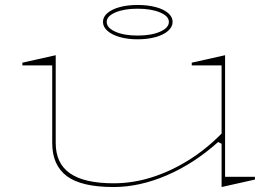

<svg xmlns="http://www.w3.org/2000/svg" viewBox="-20 -737 1095 772"><path d="M437 15Q307 15 248.5 -29Q190 -73 190 -162V-474H70V-485L204 -515V-162Q204 -80 261.5 -40Q319 0 437 0Q513 0 588.5 -23.5Q664 -47 736 -91.5Q808 -136 871 -200V-474H751V-485L885 -515V-26H1005V-15L871 15V-159L857 -166Q760 -79 650.5 -32Q541 15 437 15ZM533 -717Q574 -717 606 -708.5Q638 -700 656 -684.5Q674 -669 674 -649Q674 -629 656 -613Q638 -597 606 -588Q574 -579 533 -579Q493 -579 461.5 -588Q430 -597 412 -613Q394 -629 394 -649Q394 -669 412 -684.5Q430 -700 461.5 -708.5Q493 -717 533 -717ZM533 -702Q479 -702 444 -687Q409 -672 409 -649Q409 -625 444 -609.5Q479 -594 533 -594Q588 -594 623.5 -609.5Q659 -625 659 -649Q659 -672 623.5 -687Q588 -702 533 -702Z"/></svg>

Font: Kalnia Expanded Thin
Style: Regular
Weight: 250
Width: 7
Designer: Frida Medrano
Foundry: Frida Medrano
Version: Version 1.105